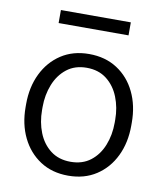

<svg xmlns="http://www.w3.org/2000/svg" viewBox="-81 -775 727 852"><g transform="rotate(10 282.5 -349.0)"><path d="M44.9 -257.3V-271Q44.9 -347.7 74.2 -408Q103.5 -468.3 156.7 -503.2Q210 -538.1 282.2 -538.1Q355.5 -538.1 409.2 -503.2Q462.9 -468.3 491.9 -408Q521 -347.7 521 -271V-257.3Q521 -180.7 491.9 -120.4Q462.9 -60.1 409.4 -25.1Q356 9.8 283.2 9.8Q210.4 9.8 157 -25.1Q103.5 -60.1 74.2 -120.4Q44.9 -180.7 44.9 -257.3ZM119.1 -271V-257.3Q119.1 -202.1 137.7 -155.5Q156.2 -108.9 192.9 -80.8Q229.5 -52.7 283.2 -52.7Q336.4 -52.7 372.8 -80.8Q409.2 -108.9 427.7 -155.5Q446.3 -202.1 446.3 -257.3V-271Q446.3 -325.2 427.7 -372.1Q409.2 -418.9 372.6 -447.5Q335.9 -476.1 282.2 -476.1Q229 -476.1 192.6 -447.5Q156.2 -418.9 137.7 -372.1Q119.1 -325.2 119.1 -271ZM439.5 -708.5V-649.9H124.5V-708.5Z"/></g></svg>

Font: Vazirmatn UI Light
Style: Regular
Weight: 300
Designer: Saber Rastikerdar
Foundry: Saber Rastikerdar
Version: Version 33.003